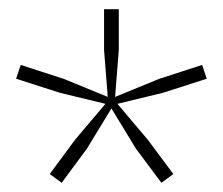

<svg xmlns="http://www.w3.org/2000/svg" viewBox="-20 -828 484 417"><path d="M235 -602.5 301 -524.5 356.5 -450 330.5 -431 275 -505.5 222 -592.5 169 -505.5 114 -431 88 -450 143 -524.5 209 -602.5 110 -626.5 15 -657 25 -687 119 -656.5 214 -617.5 206 -719.5V-808H238V-719.5L230 -617.5L325 -656.5L419 -687L429 -657L334 -626.5Z"/></svg>

Font: Encode Sans SemiExpanded SemiExpanded Thin
Style: Regular
Weight: 100
Width: 6
Designer: Multiple Designers
Foundry: Impallari Type
Version: Version 3.000; ttfautohint (v1.8.3) -l 8 -r 50 -G 200 -x 14 